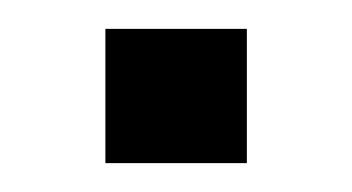

<svg xmlns="http://www.w3.org/2000/svg" viewBox="-20 -272 244 133"><path d="M53 -159V-252H151V-159Z"/></svg>

Font: Rokkitt SemiBold
Style: Regular
Weight: 600
Designer: Vernon Adams
Foundry: Vernon Adams
Version: Version 3.103